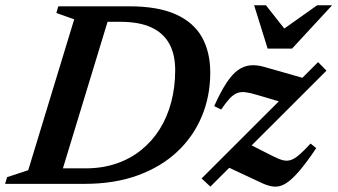

<svg xmlns="http://www.w3.org/2000/svg" viewBox="-44 -700 1285 731"><path d="M281.5 -59Q345 -59 398.2 -77Q451.5 -95 493.2 -128.5Q535 -162 564 -208.2Q593 -254.5 608 -311.5Q623 -368.5 623 -433Q623 -492.5 600.5 -533.5Q578 -574.5 531.8 -595.8Q485.5 -617 414 -617H300L310.5 -676H447.5Q557 -676 625 -645.5Q693 -615 724.8 -558.5Q756.5 -502 756.5 -423.5Q756.5 -333.5 724 -256.2Q691.5 -179 629.8 -121.5Q568 -64 479.5 -32Q391 0 278 0H104L131.5 -59ZM238.5 -626.5 170.5 -650.5 178 -676H383.5L177.5 0H-24.5L-17 -25.5L63.5 -52ZM723.5 -20.5 1167 -463.5 1199 -431 757 10.5ZM798 -283 771.5 -296Q796 -350.5 818 -384Q840 -417.5 862.2 -433.2Q884.5 -449 909.2 -451.2Q934 -453.5 963 -445L1133 -396.5L1049 -305L933.5 -339Q907 -347 889.2 -349Q871.5 -351 857.8 -345.2Q844 -339.5 830 -324.5Q816 -309.5 798 -283ZM955.5 -2 810 -70 897 -155 996 -105Q1017.5 -94 1033.2 -90Q1049 -86 1063.8 -91Q1078.5 -96 1096 -111.2Q1113.5 -126.5 1138.5 -153.5L1160 -136Q1121 -78 1092.5 -45.5Q1064 -13 1041.8 -0.2Q1019.5 12.5 999 10.5Q978.5 8.5 955.5 -2ZM1220.5 -680 1068 -515H975L923.5 -680H968.5L1050 -576.5H1017.5L1163.5 -680Z"/></svg>

Font: Newsreader 16pt 16pt SemiBold
Style: Italic
Weight: 600
Italic angle: -17°
Version: Version 1.003